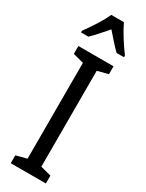

<svg xmlns="http://www.w3.org/2000/svg" viewBox="-244 -978 771 1013"><g transform="rotate(30 141.5 -471.5)"><path d="M248 0H34V-48L99 -65V-649L34 -666V-714H248V-666L183 -649V-65L248 -48ZM179 -943Q195 -909 221 -867.5Q247 -826 272 -793V-783H227Q206 -803 185 -827Q164 -851 141 -877Q118 -851 95.5 -825.5Q73 -800 55 -783H10V-793Q37 -830 62.5 -870.5Q88 -911 102 -943Z"/></g></svg>

Font: Noto Sans Oriya ExtCond
Style: Regular
Weight: 400
Width: 2
Designer: Amélie Bonet and Sol Matas
Foundry: Google LLC
Version: Version 2.006; ttfautohint (v1.8.4.7-5d5b)